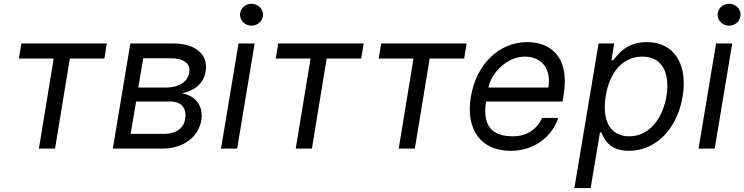

<svg xmlns="http://www.w3.org/2000/svg" viewBox="-20 -771 3862 996"><path d="M78.1 -467.3H258.5L181.8 0H265.6L342.3 -467.3H521.3L534.1 -545.5H90.9Z M565.3 0H822.4C933.2 0 1009.9 -62.5 1024.1 -146.3C1038.4 -231.5 981.5 -278.4 923.3 -286.9C985.8 -299.7 1035.5 -333.8 1046.9 -400.6C1061.1 -487.2 995.7 -545.5 879.3 -545.5H656.2ZM657.7 -76.7 686.1 -244.3H863.6C920.5 -244.3 950.3 -210.2 940.3 -153.4C933.2 -106.5 893.5 -76.7 835.2 -76.7ZM697.4 -316.8 723 -468.8H866.5C933.2 -468.8 970.2 -440.3 961.6 -394.9C954.5 -346.6 907.7 -316.8 840.9 -316.8Z M1126.4 0H1210.2L1301.1 -545.5H1217.3ZM1225.1 -694.6C1225.1 -663.4 1252.1 -637.8 1284.8 -637.8C1317.5 -637.8 1344.5 -663.4 1344.5 -694.6C1344.5 -725.9 1317.5 -751.4 1284.8 -751.4C1252.1 -751.4 1225.1 -725.9 1225.1 -694.6Z M1410.5 -467.3H1590.9L1514.2 0H1598L1674.7 -467.3H1853.7L1866.5 -545.5H1423.3Z M1944.6 -467.3H2125L2048.3 0H2132.1L2208.8 -467.3H2387.8L2400.6 -545.5H1957.4Z M2630 11.4C2751.8 11.4 2844.1 -62.5 2875.7 -159.1H2791.9C2766 -99.4 2709.2 -63.9 2642.8 -63.9C2537.6 -63.9 2481.2 -110.8 2501.4 -244.3H2898.4L2904.1 -279.8C2936.8 -483.3 2829.2 -552.6 2715.2 -552.6C2567.8 -552.6 2449.9 -436.1 2422.6 -268.5C2394.5 -100.9 2472.7 11.4 2630 11.4ZM2513.5 -316.8C2529.5 -394.2 2610.8 -477.3 2702.4 -477.3C2793.7 -477.3 2840.6 -409.1 2824.6 -316.8Z M2959.5 204.5H3044L3092.3 -83.8H3099.4C3113.3 -54 3137.4 11.4 3242.9 11.4C3378.9 11.4 3492.5 -98 3521.3 -271.3C3549.4 -443.2 3472.7 -552.6 3335.2 -552.6C3228.3 -552.6 3184.3 -487.2 3161.9 -458.8H3152L3166.2 -545.5H3085.2ZM3122.2 -272.7C3141.7 -394.9 3209.9 -477.3 3312.5 -477.3C3418.7 -477.3 3455.6 -387.8 3437.5 -272.7C3417.3 -156.2 3349.1 -63.9 3244.3 -63.9C3143.1 -63.9 3101.9 -149.1 3122.2 -272.7Z M3603.7 0H3687.5L3778.4 -545.5H3694.6ZM3702.4 -694.6C3702.4 -663.4 3729.4 -637.8 3762.1 -637.8C3794.7 -637.8 3821.7 -663.4 3821.7 -694.6C3821.7 -725.9 3794.7 -751.4 3762.1 -751.4C3729.4 -751.4 3702.4 -725.9 3702.4 -694.6Z"/></svg>

Font: Magic Ui Pro
Style: Italic
Weight: 400
Italic angle: -9.39999°
Designer: Stefan Endress, Andreas Faust
Version: Version 1.000;FEAKit 1.0